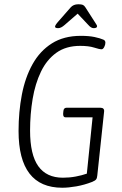

<svg xmlns="http://www.w3.org/2000/svg" viewBox="-20 -874 570 900"><path d="M272 6Q67 6 67 -260Q67 -350 82.5 -430.5Q98 -511 132.5 -573Q167 -635 223 -670.5Q279 -706 359 -706Q397 -706 423 -700.5Q449 -695 465 -688Q474 -684 474 -674Q474 -664 468.5 -653.5Q463 -643 456 -643Q446 -643 421 -651Q396 -659 356 -659Q289 -659 244 -626.5Q199 -594 172 -538Q145 -482 133 -410.5Q121 -339 121 -262Q121 -149 159.5 -95Q198 -41 275 -41Q306 -41 335 -46.5Q364 -52 387 -60L414 -324H287Q275 -324 276 -342L277 -352Q278 -369 292 -369H450Q470 -369 468 -351L436 -51Q435 -39 430.5 -33Q426 -27 411 -21Q375 -7 338 -0.5Q301 6 272 6ZM253 -742Q238 -742 238 -749Q238 -756 254 -774L311 -839Q324 -854 347 -854Q362 -854 368.5 -851Q375 -848 380 -840L423 -773Q427 -766 431 -760.5Q435 -755 435 -751Q435 -742 419 -742Q407 -742 394 -757L344 -810L283 -757Q266 -742 253 -742Z"/></svg>

Font: Asap Condensed Condensed ExtraLight
Style: Italic
Weight: 200
Width: 3
Italic angle: -6°
Designer: Pablo Cosgaya
Foundry: Omnibus-Type
Version: Version 3.001; ttfautohint (v1.8.4.7-5d5b)